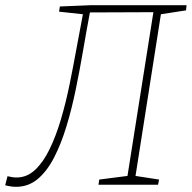

<svg xmlns="http://www.w3.org/2000/svg" viewBox="-47 -713 740 741"><path d="M15 8Q-4 8 -27 2L-18 -33Q1 -28 17 -28Q57 -28 88.5 -57.5Q120 -87 144.5 -137.5Q169 -188 188 -252Q207 -316 221.5 -387Q236 -458 248.5 -527.5Q261 -597 273 -658L181 -668L184 -688L305 -693H673L671 -673L574 -658L476 -34L567 -20L563 0H333L336 -20L445 -34L545 -666L300 -665Q287 -596 274 -520Q261 -444 245.5 -368.5Q230 -293 209.5 -225.5Q189 -158 162 -105.5Q135 -53 99 -22.5Q63 8 15 8Z"/></svg>

Font: Bitter ExtraLight
Style: Italic
Weight: 200
Italic angle: -9°
Designer: Sol Matas, and Bitter project Authors
Foundry: Sol Matas
Version: Version 2.001